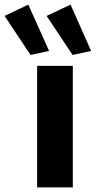

<svg xmlns="http://www.w3.org/2000/svg" viewBox="-96 -810 414 830"><path d="M64.5 -525.4H218.8V0H64.5ZM105.5 -741.2 209 -790 297.9 -589.8 217.8 -572.3ZM-76.2 -741.2 26.4 -790 116.2 -589.8 36.1 -572.3Z"/></svg>

Font: Reddit Sans Fudge ExtraBold
Style: Regular
Weight: 800
Designer: Stephen Hutchings
Foundry: Reddit
Version: Version 1.011